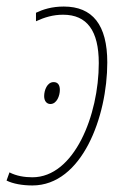

<svg xmlns="http://www.w3.org/2000/svg" viewBox="-42 -557 386 587"><path d="M57 10C209 10 286 -201 286 -366C286 -481 241 -537 153 -537C116 -537 89 -528 68 -518V-492C94 -504 120 -512 151 -512C224 -512 260 -463 260 -364C260 -205 185 -15 57 -15C33 -15 8 -19 -13 -30L-22 -5C-2 5 27 10 57 10ZM112 -239C132 -239 141 -265 141 -282C141 -297 135 -306 122 -306C102 -306 93 -281 93 -263C93 -248 101 -239 112 -239Z"/></svg>

Font: Noto Sans Condensed Thin
Style: Italic
Weight: 100
Width: 3
Italic angle: -12°
Designer: Monotype Design Team
Foundry: Monotype Imaging Inc.
Version: Version 2.013